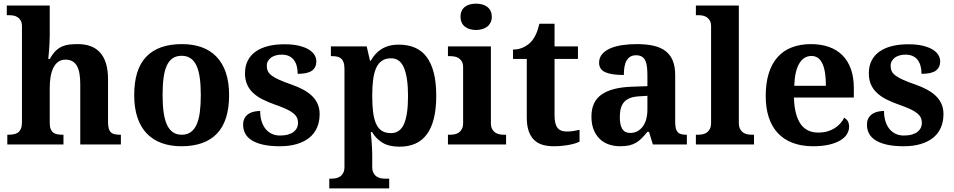

<svg xmlns="http://www.w3.org/2000/svg" viewBox="-20 -790 5219 1050"><path d="M418.9 0V-329.1Q418.9 -361.3 414.8 -386.5Q410.6 -411.6 401.1 -428.7Q391.6 -445.8 376.2 -454.8Q360.8 -463.9 338.9 -463.9Q314 -463.9 297.4 -451.2Q280.8 -438.5 270.8 -417.2Q260.7 -396 256.3 -367.9Q252 -339.8 252 -309.1V-118.2Q252 -97.2 257.1 -84.5Q262.2 -71.8 271.5 -64.7Q280.8 -57.6 294.2 -55.4Q307.6 -53.2 324.2 -53.2H327.1V0H20V-53.2H22Q39.1 -53.2 53.2 -55.4Q67.4 -57.6 77.9 -64.9Q88.4 -72.3 94.2 -85.9Q100.1 -99.6 100.1 -122.1V-646Q100.1 -666 93 -678Q85.9 -689.9 75.2 -696.5Q64.5 -703.1 52 -705.1Q39.6 -707 28.8 -707H17.1V-759.8H252V-595.2Q252 -575.7 250.7 -553.2Q249.5 -530.8 248 -511.7Q246.1 -489.3 244.1 -467.8H252.9Q268.1 -496.1 284.9 -512.2Q301.8 -528.3 320.8 -536.4Q339.8 -544.4 361.1 -546.6Q382.3 -548.8 405.8 -548.8Q444.3 -548.8 475.1 -537.6Q505.9 -526.4 527.1 -502.9Q548.3 -479.5 559.6 -443.1Q570.8 -406.7 570.8 -356V-124Q570.8 -100.6 575 -86.7Q579.1 -72.8 587.4 -65.4Q595.7 -58.1 608.4 -55.7Q621.1 -53.2 638.2 -53.2H641.1V0Z M1232.9 -270Q1232.9 -128.9 1166.7 -59.6Q1100.6 9.8 972.2 9.8Q912.1 9.8 864.3 -7.6Q816.4 -24.9 783 -59.6Q749.5 -94.2 731.7 -147Q713.9 -199.7 713.9 -270Q713.9 -411.1 780 -480Q846.2 -548.8 975.1 -548.8Q1035.2 -548.8 1082.8 -531.7Q1130.4 -514.6 1163.8 -480Q1197.3 -445.3 1215.1 -392.8Q1232.9 -340.3 1232.9 -270ZM869.1 -270Q869.1 -216.8 874.8 -176.3Q880.4 -135.7 892.8 -108.4Q905.3 -81.1 925.3 -67.1Q945.3 -53.2 974.1 -53.2Q1002.9 -53.2 1022.7 -67.1Q1042.5 -81.1 1054.9 -108.4Q1067.4 -135.7 1072.8 -176.3Q1078.1 -216.8 1078.1 -270Q1078.1 -323.7 1072.5 -364Q1066.9 -404.3 1054.4 -431.2Q1042 -458 1022 -471.4Q1002 -484.9 973.1 -484.9Q944.3 -484.9 924.3 -471.4Q904.3 -458 892.1 -431.2Q879.9 -404.3 874.5 -364Q869.1 -323.7 869.1 -270Z M1510.7 9.8Q1456.5 9.8 1418.2 1Q1379.9 -7.8 1355.7 -23.4Q1331.5 -39.1 1320.6 -60.5Q1309.6 -82 1309.6 -106.9Q1309.6 -131.3 1319.1 -146.2Q1328.6 -161.1 1343 -169.4Q1357.4 -177.7 1373.5 -180.4Q1389.6 -183.1 1402.8 -183.1Q1402.8 -151.9 1410.6 -127Q1418.5 -102.1 1432.6 -84.7Q1446.8 -67.4 1466.6 -58.1Q1486.3 -48.8 1510.7 -48.8Q1536.6 -48.8 1555.4 -54.2Q1574.2 -59.6 1586.2 -69.1Q1598.1 -78.6 1604 -91.1Q1609.9 -103.5 1609.9 -117.2Q1609.9 -133.8 1603.8 -146.7Q1597.7 -159.7 1583.5 -171.1Q1569.3 -182.6 1545.7 -193.6Q1522 -204.6 1486.8 -216.8Q1446.3 -231 1415.3 -246.8Q1384.3 -262.7 1363 -283Q1341.8 -303.2 1330.8 -329.3Q1319.8 -355.5 1319.8 -389.2Q1319.8 -429.2 1335.2 -459Q1350.6 -488.8 1378.9 -508.5Q1407.2 -528.3 1446.8 -538.1Q1486.3 -547.9 1534.7 -547.9Q1582 -547.9 1615.2 -539.8Q1648.4 -531.7 1669.4 -518.6Q1690.4 -505.4 1700.2 -488.8Q1710 -472.2 1710 -455.1Q1710 -421.4 1686.3 -403.8Q1662.6 -386.2 1607.9 -386.2Q1607.9 -436 1585.7 -463.6Q1563.5 -491.2 1520 -491.2Q1503.9 -491.2 1489 -487.3Q1474.1 -483.4 1463.1 -475.6Q1452.1 -467.8 1445.6 -456.3Q1439 -444.8 1439 -429.2Q1439 -413.1 1445.1 -400.4Q1451.2 -387.7 1466.6 -376.2Q1481.9 -364.7 1508.3 -353Q1534.7 -341.3 1575.7 -327.1Q1608.9 -315.4 1637 -300.5Q1665 -285.6 1685.3 -266.4Q1705.6 -247.1 1716.8 -222.4Q1728 -197.8 1728 -166Q1728 -124.5 1713.6 -91.8Q1699.2 -59.1 1671.4 -36.6Q1643.6 -14.2 1603 -2.2Q1562.5 9.8 1510.7 9.8Z M1792.5 187Q1803.7 187 1816.2 184.8Q1828.6 182.6 1839.1 175.8Q1849.6 168.9 1856.7 156.2Q1863.8 143.6 1863.8 122.1V-413.1Q1863.8 -436 1858.6 -449.7Q1853.5 -463.4 1844.5 -470.7Q1835.4 -478 1823 -480.5Q1810.5 -482.9 1796.4 -482.9H1789.6V-536.1H1985.4L2003.4 -458H2007.8Q2018.6 -477.5 2033 -493.7Q2047.4 -509.8 2066.2 -521.5Q2085 -533.2 2108.4 -539.6Q2131.8 -545.9 2160.6 -545.9Q2210.4 -545.9 2248.8 -529.5Q2287.1 -513.2 2313 -478.8Q2338.9 -444.3 2352.3 -391.6Q2365.7 -338.9 2365.7 -266.1Q2365.7 -193.8 2352.5 -141.4Q2339.4 -88.9 2313.7 -54.7Q2288.1 -20.5 2250.7 -4.2Q2213.4 12.2 2164.6 12.2Q2107.4 12.2 2071.8 -9.5Q2036.1 -31.2 2014.6 -67.9H2007.8Q2009.8 -44.9 2011.7 -22.9Q2013.2 -4.4 2014.4 16.6Q2015.6 37.6 2015.6 53.2V122.1Q2015.6 143.6 2022.7 156.2Q2029.8 168.9 2040.3 175.8Q2050.8 182.6 2063.2 184.8Q2075.7 187 2086.4 187H2108.4V240.2H1780.8V187ZM2117.7 -62Q2168 -62 2189.7 -112.5Q2211.4 -163.1 2211.4 -265.1Q2211.4 -364.7 2189.7 -418Q2168 -471.2 2118.7 -471.2Q2088.9 -471.2 2068.8 -457.8Q2048.8 -444.3 2037.1 -418.2Q2025.4 -392.1 2020.5 -353.8Q2015.6 -315.4 2015.6 -266.1Q2015.6 -214.4 2020.5 -176Q2025.4 -137.7 2037.1 -112.3Q2048.8 -86.9 2068.4 -74.5Q2087.9 -62 2117.7 -62Z M2498.5 -698.2Q2498.5 -717.3 2505.1 -731Q2511.7 -744.6 2523.2 -753.2Q2534.7 -761.7 2550 -765.9Q2565.4 -770 2583.5 -770Q2600.6 -770 2616.2 -765.9Q2631.8 -761.7 2643.6 -753.2Q2655.3 -744.6 2662.4 -731Q2669.4 -717.3 2669.4 -698.2Q2669.4 -679.7 2662.4 -666Q2655.3 -652.3 2643.6 -643.6Q2631.8 -634.8 2616.2 -630.4Q2600.6 -626 2583.5 -626Q2565.4 -626 2550 -630.4Q2534.7 -634.8 2523.2 -643.6Q2511.7 -652.3 2505.1 -666Q2498.5 -679.7 2498.5 -698.2ZM2441.4 -53.2Q2452.6 -53.2 2465.1 -55.4Q2477.5 -57.6 2488 -64.5Q2498.5 -71.3 2505.6 -84Q2512.7 -96.7 2512.7 -118.2V-421.9Q2512.7 -441.9 2505.6 -453.9Q2498.5 -465.8 2487.8 -472.4Q2477.1 -479 2464.6 -481Q2452.1 -482.9 2441.4 -482.9H2429.7V-536.1H2664.6V-118.2Q2664.6 -96.7 2671.6 -84Q2678.7 -71.3 2689.2 -64.5Q2699.7 -57.6 2712.4 -55.4Q2725.1 -53.2 2735.8 -53.2H2747.6V0H2429.7V-53.2Z M3078.6 -70.8Q3098.1 -70.8 3116 -73.5Q3133.8 -76.2 3149.4 -80.1V-15.1Q3141.6 -11.2 3128.2 -6.8Q3114.7 -2.4 3096.9 1.2Q3079.1 4.9 3056.6 7.3Q3034.2 9.8 3007.8 9.8Q2974.1 9.8 2946.8 1.7Q2919.4 -6.3 2900.4 -25.1Q2881.3 -43.9 2871.1 -74Q2860.8 -104 2860.8 -147.9V-467.8H2785.6V-519Q2817.9 -519 2843.3 -531.7Q2868.7 -544.4 2883.8 -561Q2914.6 -593.3 2929.7 -660.2H3012.7V-536.1H3140.6V-467.8H3012.7V-158.2Q3012.7 -112.8 3028.1 -91.8Q3043.5 -70.8 3078.6 -70.8Z M3369.6 -148.9Q3369.6 -106 3383.3 -84.5Q3397 -63 3426.3 -63Q3447.8 -63 3465.1 -72Q3482.4 -81.1 3494.9 -97.7Q3507.3 -114.3 3513.9 -137.9Q3520.5 -161.6 3520.5 -190.9V-266.1L3475.6 -263.2Q3445.8 -261.7 3425.3 -253.7Q3404.8 -245.6 3392.6 -231.4Q3380.4 -217.3 3375 -196.8Q3369.6 -176.3 3369.6 -148.9ZM3458.5 -487.8Q3439.5 -487.8 3426.5 -479.7Q3413.6 -471.7 3405.8 -457.3Q3397.9 -442.9 3394.8 -423.1Q3391.6 -403.3 3391.6 -379.9Q3324.2 -379.9 3290.3 -395Q3256.3 -410.2 3256.3 -446.8Q3256.3 -474.1 3272.7 -493.7Q3289.1 -513.2 3317.1 -525.4Q3345.2 -537.6 3382.6 -543.2Q3419.9 -548.8 3462.4 -548.8Q3515.1 -548.8 3554.4 -539.8Q3593.8 -530.8 3619.9 -510.7Q3646 -490.7 3659.2 -458.3Q3672.4 -425.8 3672.4 -378.9V-124Q3672.4 -103.5 3675.5 -89.8Q3678.7 -76.2 3685.5 -68.1Q3692.4 -60.1 3704.1 -56.6Q3715.8 -53.2 3732.4 -53.2H3736.3V0H3550.3L3529.3 -68.8H3520.5Q3503.9 -48.8 3489.3 -33.9Q3474.6 -19 3458 -9.3Q3441.4 0.5 3420.7 5.1Q3399.9 9.8 3371.6 9.8Q3338.4 9.8 3309.8 0Q3281.2 -9.8 3260 -30Q3238.8 -50.3 3226.6 -80.8Q3214.4 -111.3 3214.4 -152.8Q3214.4 -234.4 3270.3 -273.4Q3326.2 -312.5 3438.5 -315.9L3520.5 -318.8V-374Q3520.5 -398.9 3518.6 -419.9Q3516.6 -440.9 3510.3 -456.1Q3503.9 -471.2 3491.5 -479.5Q3479 -487.8 3458.5 -487.8Z M3797.4 -53.2Q3808.6 -53.2 3821 -55.4Q3833.5 -57.6 3844 -64.5Q3854.5 -71.3 3861.6 -84Q3868.7 -96.7 3868.7 -118.2V-646Q3868.7 -666 3861.6 -678Q3854.5 -689.9 3843.8 -696.5Q3833 -703.1 3820.6 -705.1Q3808.1 -707 3797.4 -707H3785.6V-759.8H4020.5V-118.2Q4020.5 -96.7 4027.6 -84Q4034.7 -71.3 4045.2 -64.5Q4055.7 -57.6 4068.4 -55.4Q4081.1 -53.2 4091.8 -53.2H4103.5V0H3785.6V-53.2Z M4417.5 -483.9Q4375.5 -483.9 4350.8 -442.4Q4326.2 -400.9 4323.7 -320.8H4496.6Q4496.6 -358.9 4492.2 -389.2Q4487.8 -419.4 4478.3 -440.4Q4468.8 -461.4 4453.9 -472.7Q4439 -483.9 4417.5 -483.9ZM4426.8 9.8Q4363.3 9.8 4314.7 -8.8Q4266.1 -27.3 4233.4 -62.5Q4200.7 -97.7 4184.1 -148.7Q4167.5 -199.7 4167.5 -265.1Q4167.5 -335.4 4184.1 -388.7Q4200.7 -441.9 4232.4 -477.5Q4264.2 -513.2 4310.3 -531Q4356.4 -548.8 4415.5 -548.8Q4469.7 -548.8 4513.2 -533.4Q4556.6 -518.1 4586.9 -487.8Q4617.2 -457.5 4633.3 -412.6Q4649.4 -367.7 4649.4 -308.1V-256.8H4321.8Q4323.2 -206.5 4332.8 -170.4Q4342.3 -134.3 4359.1 -110.8Q4376 -87.4 4400.1 -76.2Q4424.3 -64.9 4455.6 -64.9Q4481.4 -64.9 4503.4 -71Q4525.4 -77.1 4543.2 -88.1Q4561 -99.1 4574.5 -114Q4587.9 -128.9 4596.7 -146Q4623.5 -131.3 4623.5 -97.2Q4623.5 -75.7 4611.8 -56.4Q4600.1 -37.1 4575.7 -22.5Q4551.3 -7.8 4514.4 1Q4477.5 9.8 4426.8 9.8Z M4922.4 9.8Q4868.2 9.8 4829.8 1Q4791.5 -7.8 4767.3 -23.4Q4743.2 -39.1 4732.2 -60.5Q4721.2 -82 4721.2 -106.9Q4721.2 -131.3 4730.7 -146.2Q4740.2 -161.1 4754.6 -169.4Q4769 -177.7 4785.2 -180.4Q4801.3 -183.1 4814.5 -183.1Q4814.5 -151.9 4822.3 -127Q4830.1 -102.1 4844.2 -84.7Q4858.4 -67.4 4878.2 -58.1Q4897.9 -48.8 4922.4 -48.8Q4948.2 -48.8 4967 -54.2Q4985.8 -59.6 4997.8 -69.1Q5009.8 -78.6 5015.6 -91.1Q5021.5 -103.5 5021.5 -117.2Q5021.5 -133.8 5015.4 -146.7Q5009.3 -159.7 4995.1 -171.1Q4981 -182.6 4957.3 -193.6Q4933.6 -204.6 4898.4 -216.8Q4857.9 -231 4826.9 -246.8Q4795.9 -262.7 4774.7 -283Q4753.4 -303.2 4742.4 -329.3Q4731.4 -355.5 4731.4 -389.2Q4731.4 -429.2 4746.8 -459Q4762.2 -488.8 4790.5 -508.5Q4818.8 -528.3 4858.4 -538.1Q4897.9 -547.9 4946.3 -547.9Q4993.7 -547.9 5026.9 -539.8Q5060.1 -531.7 5081.1 -518.6Q5102.1 -505.4 5111.8 -488.8Q5121.6 -472.2 5121.6 -455.1Q5121.6 -421.4 5097.9 -403.8Q5074.2 -386.2 5019.5 -386.2Q5019.5 -436 4997.3 -463.6Q4975.1 -491.2 4931.6 -491.2Q4915.5 -491.2 4900.6 -487.3Q4885.7 -483.4 4874.8 -475.6Q4863.8 -467.8 4857.2 -456.3Q4850.6 -444.8 4850.6 -429.2Q4850.6 -413.1 4856.7 -400.4Q4862.8 -387.7 4878.2 -376.2Q4893.6 -364.7 4919.9 -353Q4946.3 -341.3 4987.3 -327.1Q5020.5 -315.4 5048.6 -300.5Q5076.7 -285.6 5096.9 -266.4Q5117.2 -247.1 5128.4 -222.4Q5139.6 -197.8 5139.6 -166Q5139.6 -124.5 5125.2 -91.8Q5110.8 -59.1 5083 -36.6Q5055.2 -14.2 5014.6 -2.2Q4974.1 9.8 4922.4 9.8Z"/></svg>

Font: Droids
Style: b
Weight: 700
Foundry: Ascender Corporation
Version: Version 1.00 build 113